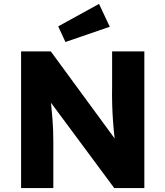

<svg xmlns="http://www.w3.org/2000/svg" viewBox="-20 -963 847 983"><path d="M88 0V-700H240L567 -254Q562 -297 559 -337.5Q556 -378 554.5 -423.5Q553 -469 554 -527V-700H719V0H565L241 -437Q246 -388 248.5 -355.5Q251 -323 252 -295.5Q253 -268 253 -234V0ZM315 -748 278 -828 487 -943 542 -826Z"/></svg>

Font: Lexend
Style: Bold
Weight: 700
Designer: Bonnie Shaver-Troup, Thomas Jockin
Foundry: Lexend
Version: Version 1.007; ttfautohint (v1.8.3)